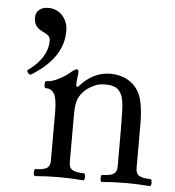

<svg xmlns="http://www.w3.org/2000/svg" viewBox="-50 -709 692 759"><g transform="rotate(5 296.5 -329.5)"><path d="M67 -395Q61 -392 54 -399Q50 -406 50 -408.5Q50 -411 54 -413Q128 -467 128 -534Q128 -546 121 -553Q114 -560 93 -570Q62 -585 62 -620Q62 -640 75.5 -651.5Q89 -663 112 -663Q145 -663 167.5 -639Q190 -615 190 -577Q190 -471 67 -395ZM117 4Q113 4 111.5 -3Q110 -10 111.5 -17Q113 -24 117 -24Q146 -24 160 -32Q174 -40 174 -62V-254Q174 -307 163 -326.5Q152 -346 129 -346Q125 -346 123.5 -353Q122 -360 123.5 -367Q125 -374 129 -374Q152 -374 180 -389Q208 -404 224 -419Q239 -431 246 -431Q252 -431 252 -417Q251 -406 249.5 -395Q248 -384 248 -364L255 -362Q309 -425 379 -425Q418 -425 448 -408Q478 -391 494 -360Q514 -321 514 -232V-62Q514 -40 528.5 -32Q543 -24 572 -24Q576 -24 577.5 -17Q579 -10 577.5 -3Q576 4 572 4Q548 2 524 1Q500 0 477 0Q453 0 429 1Q405 2 382 4Q378 4 376.5 -3Q375 -10 376.5 -17Q378 -24 382 -24Q411 -24 425 -32Q439 -40 439 -62V-173Q439 -247 437.5 -287.5Q436 -328 427 -347Q417 -368 401 -374.5Q385 -381 363 -381Q338 -381 321.5 -373.5Q305 -366 292 -357Q272 -342 260.5 -320.5Q249 -299 249 -254V-62Q249 -40 263.5 -32Q278 -24 307 -24Q312 -24 313.5 -17Q315 -10 313.5 -3Q312 4 307 4Q283 2 259 1Q235 0 212 0Q188 0 164.5 1Q141 2 117 4Z"/></g></svg>

Font: Junicode
Style: Regular
Weight: 400
Designer: Peter S. Baker
Version: Version 2.100; ttfautohint (v1.8.4)